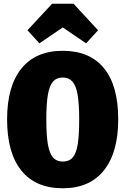

<svg xmlns="http://www.w3.org/2000/svg" viewBox="-20 -988 672 1028"><path d="M613 -349Q613 -172 536.5 -76Q460 20 316 20Q171 20 94.5 -74.5Q18 -169 18 -349Q18 -526 94.5 -621Q171 -716 316 -716Q461 -716 537 -622.5Q613 -529 613 -349ZM228 -349Q228 -263 236.5 -214.5Q245 -166 264 -144.5Q283 -123 316 -123Q350 -123 369 -144.5Q388 -166 396 -214.5Q404 -263 404 -349Q404 -432 395.5 -481Q387 -530 367.5 -551.5Q348 -573 316 -573Q283 -573 264 -551.5Q245 -530 236.5 -481.5Q228 -433 228 -349ZM191 -756 127 -826 259 -968H374L505 -826L441 -756L316 -841Z"/></svg>

Font: Fira Sans Condensed Black
Style: Regular
Weight: 900
Width: 3
Designer: Carrois Corporate & Edenspiekermann AG
Foundry: Carrois Corporate GbR & Edenspiekermann AG
Version: Version 4.203